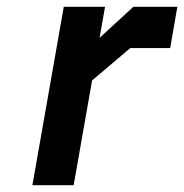

<svg xmlns="http://www.w3.org/2000/svg" viewBox="-20 -543 540 563"><path d="M75 0 167 -523H288L272 -432L371 -523H500L479 -402H362L250 -307L196 0Z"/></svg>

Font: Tomorrow Medium
Style: Italic
Weight: 500
Italic angle: -10°
Designer: Tony de Marco, Monica Rizzolli
Foundry: Just in Type
Version: Version 2.002